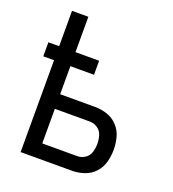

<svg xmlns="http://www.w3.org/2000/svg" viewBox="-134 -837 844 939"><g transform="rotate(20 288.0 -367.5)"><path d="M80 0H347Q379 0 410.5 -10.5Q442 -21 464.5 -45.5Q487 -70 495.5 -102Q504 -134 504 -166Q504 -199 495.5 -230.5Q487 -262 464.5 -286.5Q442 -311 410.5 -321.5Q379 -332 347 -332H165V-478H288V-551H165V-735H80V-551H24V-478H80ZM165 -76V-256H347Q369 -256 387.5 -243.5Q406 -231 412.5 -209.5Q419 -188 419 -166Q419 -144 412.5 -122.5Q406 -101 387.5 -88.5Q369 -76 347 -76Z"/></g></svg>

Font: Iosevka Sparkle
Style: Regular
Weight: 400
Designer: Belleve Invis
Foundry: Belleve Invis
Version: Version 4.5.0; ttfautohint (v1.8.3)